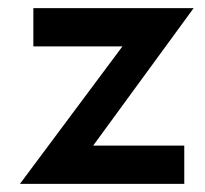

<svg xmlns="http://www.w3.org/2000/svg" viewBox="-20 -466 504 472"><path d="M281 -352 29 -14H433V-108H209L456 -446H62V-352Z"/></svg>

Font: SpinnyJost
Style: Regular
Weight: 500
Version: Version 3.710